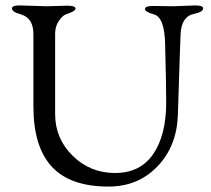

<svg xmlns="http://www.w3.org/2000/svg" viewBox="-20 -673 778 707"><path d="M543 -651 618 -650 699 -653Q728 -653 728 -642Q728 -629 695 -622Q648 -613 645 -547Q644 -536 635 -250Q631 -134 559.5 -60Q488 14 380 14Q238 14 170.5 -59.5Q103 -133 103 -281V-547Q103 -607 57 -620Q24 -629 24 -642Q24 -653 53 -653L149 -650L229 -652Q258 -652 258 -641Q258 -632 225 -621Q211 -617 197 -596.5Q183 -576 183 -549V-253Q183 -163 247.5 -99.5Q312 -36 404 -36Q496 -36 544 -105.5Q592 -175 592 -296Q592 -357 588 -511Q586 -609 547 -620Q514 -629 514 -640Q514 -651 543 -651Z"/></svg>

Font: EB Garamond
Style: Regular
Weight: 400
Version: Version 0.012